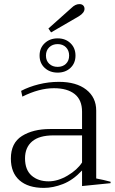

<svg xmlns="http://www.w3.org/2000/svg" viewBox="-20 -906 563 936"><path d="M216 -767 328 -867Q347 -886 367 -886Q379 -886 385.5 -879.5Q392 -873 392 -863Q392 -844 365 -827L229 -748ZM173 -635Q173 -672 198 -695.5Q223 -719 261 -719Q299 -719 323.5 -695.5Q348 -672 348 -635Q348 -598 323.5 -575Q299 -552 261 -552Q223 -552 198 -575Q173 -598 173 -635ZM317 -635Q317 -660 301.5 -675.5Q286 -691 261 -691Q236 -691 220 -675.5Q204 -660 204 -635Q204 -610 220 -595Q236 -580 261 -580Q286 -580 301.5 -595Q317 -610 317 -635ZM33 -133Q33 -209 87 -243Q141 -277 224 -277H380V-361Q380 -419 344 -447.5Q308 -476 243 -476Q171 -476 89 -435L83 -463Q121 -483 169 -495Q217 -507 267 -507Q352 -507 400.5 -469Q449 -431 449 -367V-36Q486 -29 519 -20V-13L380 1V-75Q336 -28 287.5 -9Q239 10 194 10Q117 10 75 -27Q33 -64 33 -133ZM380 -114V-246H241Q171 -246 136.5 -216.5Q102 -187 102 -134Q102 -78 134 -50Q166 -22 217 -22Q262 -22 309.5 -50Q357 -78 380 -114Z"/></svg>

Font: Trirong Light
Style: Regular
Weight: 300
Designer: Katatrad Team
Foundry: CadsonDemak
Version: Version 1.001